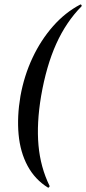

<svg xmlns="http://www.w3.org/2000/svg" viewBox="-20 -746 396 883"><path d="M201 117Q141 80 107 17Q73 -46 65.5 -128Q58 -210 74 -304Q91 -398 129.5 -480Q168 -562 224 -625.5Q280 -689 349 -725Q352 -727 354.5 -723Q357 -719 355 -717Q284 -645 238.5 -544Q193 -443 169 -304Q148 -179 157 -78Q166 23 208 109Q209 111 206 114.5Q203 118 201 117Z"/></svg>

Font: Cormorant SemiBold
Style: Italic
Weight: 600
Italic angle: -10°
Designer: Christian Thalmann (Catharsis Fonts)
Foundry: Catharsis Fonts
Version: Version 4.000